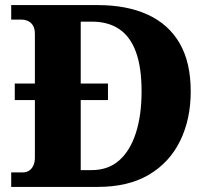

<svg xmlns="http://www.w3.org/2000/svg" viewBox="-20 -734 823 754"><path d="M24 0V-57H70Q84 -57 94.5 -64Q105 -71 111 -84Q117 -97 117 -115V-341H38V-406H117V-600Q117 -621 110 -633Q103 -645 91 -651Q79 -657 63 -657H24V-714H364Q478 -714 560 -676.5Q642 -639 685.5 -564Q729 -489 729 -375Q729 -266 687.5 -181Q646 -96 565 -48Q484 0 364 0ZM340 -66Q405 -66 448 -104Q491 -142 513.5 -211.5Q536 -281 536 -375Q536 -469 514 -529.5Q492 -590 448.5 -619.5Q405 -649 341 -649H297V-406H404V-341H297V-66Z"/></svg>

Font: Noto Serif Khmer ExtraBold
Style: Regular
Weight: 800
Version: Version 2.003